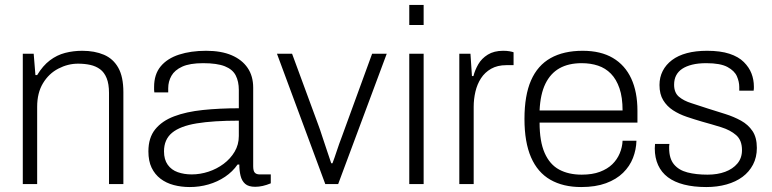

<svg xmlns="http://www.w3.org/2000/svg" viewBox="-20 -743 3115 775"><path d="M72 0V-526H116L123 -440H130Q153 -478 181.5 -499.5Q210 -521 243 -529.5Q276 -538 312 -538Q362 -538 399.5 -522Q437 -506 457.5 -469.5Q478 -433 478 -371V0H420V-368Q420 -404 410.5 -427.5Q401 -451 384 -463.5Q367 -476 344.5 -481Q322 -486 295 -486Q254 -486 215.5 -466Q177 -446 153.5 -407Q130 -368 130 -312V0Z M746 12Q712 12 681.5 4Q651 -4 628 -21.5Q605 -39 592 -66Q579 -93 579 -132Q579 -187 606.5 -221Q634 -255 683 -273.5Q732 -292 799 -299Q866 -306 944 -306V-380Q944 -414 931.5 -438.5Q919 -463 887.5 -475.5Q856 -488 800 -488Q746 -488 715.5 -474Q685 -460 672 -437Q659 -414 659 -387V-370H603Q602 -375 602 -380Q602 -385 602 -392Q602 -443 628.5 -475Q655 -507 702.5 -522.5Q750 -538 812 -538Q873 -538 915 -520Q957 -502 979.5 -469Q1002 -436 1002 -389V-72Q1002 -53 1008.5 -46Q1015 -39 1028 -39H1073V-3Q1056 4 1040.5 7.5Q1025 11 1010 11Q983 11 969.5 -1Q956 -13 951 -33.5Q946 -54 946 -79H939Q919 -50 888.5 -29.5Q858 -9 821.5 1.5Q785 12 746 12ZM754 -39Q788 -39 821.5 -50Q855 -61 882.5 -81.5Q910 -102 927 -130.5Q944 -159 944 -194V-256Q841 -256 774 -245Q707 -234 674.5 -207Q642 -180 642 -132Q642 -99 657 -78Q672 -57 697.5 -48Q723 -39 754 -39Z M1293 0 1098 -526H1159L1264 -241Q1272 -220 1281 -191.5Q1290 -163 1300 -134.5Q1310 -106 1317 -84H1322Q1330 -105 1339.5 -134Q1349 -163 1360 -191.5Q1371 -220 1378 -241L1482 -526H1541L1345 0Z M1632 -642V-723H1690V-642ZM1632 0V-526H1690V0Z M1834 0V-526H1879L1885 -436H1891Q1897 -460 1910.5 -483.5Q1924 -507 1949 -522.5Q1974 -538 2011 -538Q2026 -538 2037 -536Q2048 -534 2053 -532V-480H2024Q1988 -480 1962.5 -465.5Q1937 -451 1921.5 -427Q1906 -403 1899 -373Q1892 -343 1892 -312V0Z M2326 12Q2253 12 2201.5 -17.5Q2150 -47 2123.5 -108Q2097 -169 2097 -263Q2097 -358 2123.5 -418.5Q2150 -479 2202.5 -508.5Q2255 -538 2332 -538Q2405 -538 2454 -509Q2503 -480 2528 -426Q2553 -372 2553 -296V-248H2158Q2158 -172 2178.5 -125.5Q2199 -79 2237 -58.5Q2275 -38 2328 -38Q2371 -38 2401.5 -49.5Q2432 -61 2451.5 -80Q2471 -99 2481.5 -124Q2492 -149 2493 -175H2549Q2548 -139 2535 -105.5Q2522 -72 2495 -45.5Q2468 -19 2426 -3.5Q2384 12 2326 12ZM2158 -297H2493Q2493 -350 2480.5 -386.5Q2468 -423 2446 -445.5Q2424 -468 2394 -478Q2364 -488 2328 -488Q2275 -488 2238.5 -467.5Q2202 -447 2181.5 -405Q2161 -363 2158 -297Z M2831 12Q2780 12 2741 2Q2702 -8 2676 -27.5Q2650 -47 2636.5 -76.5Q2623 -106 2623 -144Q2623 -148 2623.5 -153Q2624 -158 2624 -162H2682Q2681 -156 2681 -152.5Q2681 -149 2681 -145Q2681 -103 2700.5 -79.5Q2720 -56 2755 -47Q2790 -38 2836 -38Q2876 -38 2907 -49.5Q2938 -61 2956.5 -83Q2975 -105 2975 -137Q2975 -177 2951.5 -197.5Q2928 -218 2891 -229.5Q2854 -241 2814 -252Q2783 -261 2752 -271.5Q2721 -282 2696.5 -298Q2672 -314 2657 -338.5Q2642 -363 2642 -400Q2642 -431 2655 -456.5Q2668 -482 2692.5 -500.5Q2717 -519 2752.5 -528.5Q2788 -538 2834 -538Q2888 -538 2924.5 -526Q2961 -514 2982.5 -492.5Q3004 -471 3013.5 -446Q3023 -421 3023 -394Q3023 -391 3023 -386.5Q3023 -382 3022 -377H2964V-392Q2964 -413 2954.5 -435Q2945 -457 2916.5 -472.5Q2888 -488 2831 -488Q2798 -488 2774 -482Q2750 -476 2734 -465.5Q2718 -455 2709.5 -439Q2701 -423 2701 -401Q2701 -369 2720.5 -352.5Q2740 -336 2771 -326.5Q2802 -317 2837 -305Q2872 -294 2907 -283Q2942 -272 2971 -256Q3000 -240 3017.5 -214Q3035 -188 3035 -146Q3035 -108 3019.5 -78.5Q3004 -49 2977 -29Q2950 -9 2912.5 1.5Q2875 12 2831 12Z"/></svg>

Font: Archivo SemiBold ExtraLight
Style: Regular
Weight: 250
Version: Version 2.001